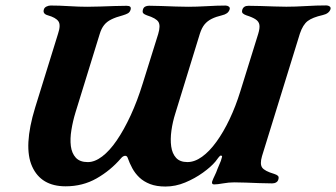

<svg xmlns="http://www.w3.org/2000/svg" viewBox="-20 -675 1241 709"><path d="M222.4 13Q131.7 13 98.7 -60.2Q65.6 -133.5 109.8 -277.7L194.3 -550.3Q205.3 -583 195.5 -596.6Q185.7 -610.3 156.8 -618.4Q136.6 -623.9 142.1 -640.4Q144.1 -647.2 151.8 -650.9Q159.6 -654.6 166.9 -654.6Q198.1 -654.6 234.9 -652.3Q271.7 -650 301.9 -650Q321.9 -650 348.7 -650.9Q375.4 -651.8 402.1 -652.7Q428.8 -653.6 447.8 -653.6Q456.7 -653.6 460.5 -650.3Q464.3 -647 462.3 -639.4Q459.5 -629.9 452.4 -625.9Q445.4 -621.9 434 -618.5Q407.7 -611.6 391.1 -603.3Q374.4 -595.1 364.4 -582.4Q354.3 -569.8 348.3 -549.8L258.8 -259.9Q249 -227.9 243.7 -195.1Q238.3 -162.4 241.6 -135.7Q245 -109.1 259.9 -92.7Q274.9 -76.4 304.3 -76.4Q329.8 -76.4 357.2 -97.1Q384.6 -117.8 411.1 -156.5Q437.6 -195.2 462.4 -248.7Q487.2 -302.3 507.4 -367.8L564.2 -549.5Q573.5 -580.5 564.9 -594.2Q556.4 -607.8 522.5 -618.4Q513.1 -621.7 509.1 -625.9Q505.2 -630.1 507.8 -639.5Q509.8 -647.2 515.9 -650.5Q522.1 -653.8 530.1 -653.8Q550.1 -653.8 576.3 -652.8Q602.6 -651.8 629.2 -650.9Q655.8 -650 675 -650Q704.8 -650 743.8 -652.2Q782.7 -654.5 812.7 -654.5Q819.9 -654.5 825 -650.7Q830 -647 828 -640.2Q825.2 -631.5 818.2 -626.3Q811.1 -621.1 799.7 -618.5Q777.6 -613.3 761.7 -605.4Q745.8 -597.5 735.4 -584.9Q725 -572.3 718.1 -550.6L627.7 -257Q617.4 -224.9 613 -192.7Q608.6 -160.4 612.2 -134.3Q615.8 -108.2 630 -92.4Q644.3 -76.5 672.2 -76.5Q698.8 -76.5 726 -96.1Q753.3 -115.6 779.1 -151.3Q805 -186.9 827.7 -234.7Q850.4 -282.5 867.6 -338.2L933.5 -550Q939.9 -571.1 937.9 -583.3Q935.9 -595.6 924.1 -603.4Q912.4 -611.3 889.5 -618.5Q881.2 -621.5 876.6 -625.7Q872 -629.9 874.8 -639.4Q879.6 -653.6 897 -653.6Q916.4 -653.6 942 -652.8Q967.6 -652 993.4 -651.1Q1019.2 -650.2 1037.3 -650.2Q1069.8 -650.2 1109.8 -652.6Q1149.8 -655 1184.9 -655Q1192.2 -655 1197.2 -651.3Q1202.3 -647.5 1200.3 -640.7Q1194.6 -624.6 1171.9 -619.4Q1133.7 -610.8 1116.1 -597.3Q1098.5 -583.7 1087.5 -551.2L947.5 -98.4Q939 -69.1 948.1 -56.2Q957.3 -43.2 992.3 -32.9Q1001.9 -29.9 1006.3 -25.7Q1010.7 -21.6 1007.8 -12.1Q1006 -5.3 999.9 -1.6Q993.8 2.2 984.9 2.2Q963.3 2.2 937.7 1.2Q912.1 0.2 887.7 -0.7Q863.3 -1.6 844.7 -1.6Q824.9 -1.6 803.7 2.2Q782.4 6 770.6 6Q760.3 6 763.6 -5.5Q767.3 -15.5 773.1 -27.2Q778.9 -38.8 782.9 -50.7L795.6 -81Q797.8 -89.2 799.7 -94.9Q801.6 -100.5 794.9 -100.5Q792.4 -100.5 786.3 -92.7Q780.3 -84.8 775.3 -78.2Q759.1 -58.8 729.3 -37.4Q699.6 -16 663.8 -1.1Q628 13.8 591.1 13.8Q557.6 13.8 534 4.6Q510.3 -4.7 494.6 -19.7Q478.8 -34.8 468.6 -53.6Q458.4 -72.5 451.6 -91.9Q449.2 -99.7 441.9 -99.7Q439.2 -99.7 435 -97.6Q430.8 -95.5 426.9 -90.6Q387.8 -45.2 336.5 -16.1Q285.3 13 222.4 13Z"/></svg>

Font: EB Garamond
Style: Italic
Weight: 400
Italic angle: -17.2°
Designer: Georg Duffner and Octavio Pardo
Foundry: Georg Duffner
Version: Version 1.001